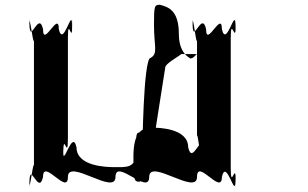

<svg xmlns="http://www.w3.org/2000/svg" viewBox="-20 -864 1288 803"><path d="M458 -165C426 -165 300 -168 300 -248C282 -328 244 -159 244 -230C244 -310 245 -148 245 -228C245 -318 264 -187 264 -285V-705C264 -803 282 -670 282 -760C282 -840 281 -682 281 -762C281 -834 244 -662 226 -742C226 -822 160 -662 160 -742C142 -822 104 -672 104 -762C104 -842 102 -680 102 -760C102 -831 122 -643 122 -705V-161C122 -223 102 -35 102 -106C102 -186 104 -24 104 -104C104 -194 142 -44 160 -124C160 -204 264 -44 264 -124C264 -204 463 -44 463 -124C463 -204 604 -44 604 -124C604 -204 804 -44 804 -124C804 -204 908 -44 908 -124C926 -204 964 -32 964 -104C964 -184 966 -26 966 -106C966 -196 945 -63 945 -161V-705C945 -803 966 -670 966 -760C966 -840 964 -682 964 -762C964 -834 926 -662 908 -742C908 -822 842 -662 842 -742C824 -822 786 -672 786 -762C786 -842 785 -680 785 -760C785 -831 804 -643 804 -705V-285C804 -347 822 -156 822 -228C822 -308 824 -150 824 -230C824 -320 785 -168 767 -248C767 -328 642 -330 619 -330C578 -330 538 -319 538 -209C538 -109 541 -104 564 -104C574 -113 605 -143 605 -161L671 -581C671 -599 729 -628 738 -638H803C793 -629 789 -619 771 -619C794 -619 728 -622 728 -722C728 -824 681 -835 649 -844C626 -844 624 -840 624 -760C624 -670 642 -640 610 -622C578 -622 576 -205 576 -285C576 -347 584 -319 571 -310C548 -310 549 -310 549 -230C549 -159 508 -165 458 -165Z"/></svg>

Font: Hussar Przerywany
Style: Regular
Weight: 400
Foundry: Cannot Into Space Fonts
Version: Version 0.982